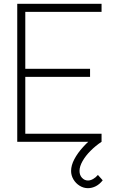

<svg xmlns="http://www.w3.org/2000/svg" viewBox="-20 -740 600 1002"><path d="M439 242Q416 242 395.8 229.5Q375.5 217 363.2 196.2Q351 175.5 351 152Q351 123 368 90.8Q385 58.5 413.8 27Q442.5 -4.5 479 -33L510 0Q479 20.5 452.8 46.8Q426.5 73 410.8 100.8Q395 128.5 395 152Q395 174 408 188Q421 202 439 202Q452 202 465.8 194.2Q479.5 186.5 491 173L516 201Q500 221.5 480 231.8Q460 242 439 242ZM70 0V-720H510V-678H112V-381H450V-339H112V-42H510V0Z"/></svg>

Font: Vela Sans GX ExtLt
Style: Regular
Weight: 200
Designer: Principal design: Mikhail Sharanda - project Manrope.
Design modification: Ravid Balaliev
Foundry: Mikhail Sharanda
Version: Version 1.001